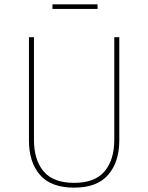

<svg xmlns="http://www.w3.org/2000/svg" viewBox="-20 -852 680 882"><path d="M528 -681V-207Q528 -108 477 -49Q426 10 321 10Q214 10 163.5 -48.5Q113 -107 113 -207V-681H136V-210Q136 -117 180.5 -64.5Q225 -12 321 -12Q416 -12 460.5 -65Q505 -118 505 -210V-681ZM221 -811V-832H428V-811Z"/></svg>

Font: FiraSans
Style: Regular
Weight: 150
Designer: Carrois Corporate & Edenspiekermann AG
Foundry: Carrois Corporate GbR & Edenspiekermann AG
Version: Version 3.106;PS 003.106;hotconv 1.0.70;makeotf.lib2.5.58329